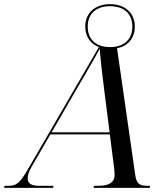

<svg xmlns="http://www.w3.org/2000/svg" viewBox="-76 -910 801 930"><path d="M-56 0H181L183 -10H114C76 -10 58 -21 58 -46C58 -60 63 -78 77 -102L168 -259H456L477 -95C478 -86 479 -72 479 -61C479 -29 454 -10 402 -10H379L377 0H649L651 -10H638C599 -10 585 -21 579 -63L491 -676C541 -686 577 -723 577 -781C577 -852 524 -890 457 -890C390 -890 337 -852 337 -781C337 -731 364 -697 403 -682L58 -88C20 -23 4 -10 -35 -10H-54ZM457 -682C393 -682 349 -715 349 -781C349 -847 393 -880 457 -880C521 -880 565 -847 565 -781C565 -715 521 -682 457 -682ZM292 -473C326 -532 385 -631 407 -674C410 -631 422 -523 430 -464L455 -269H174Z"/></svg>

Font: Noto Serif Display
Style: Italic
Weight: 400
Italic angle: -12°
Designer: Monotype Design Team
Foundry: Monotype Imaging Inc.
Version: Version 2.009